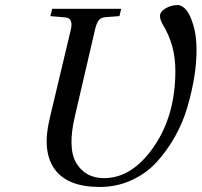

<svg xmlns="http://www.w3.org/2000/svg" viewBox="-20 -727 800 762"><path d="M177 -256 261 -609Q272 -655 239 -658L180 -663L187 -692H461L454 -663L399 -659Q381 -658 372 -646.5Q363 -635 357 -609L278 -269Q247 -139 283 -79.5Q319 -20 393 -20Q504 -20 590 -144Q676 -268 676 -446Q676 -548 627 -628Q615 -648 615 -663Q615 -681 637.5 -694Q660 -707 685 -707Q701 -707 717 -690Q733 -673 746.5 -630Q760 -587 760 -528Q760 -478 751 -421.5Q742 -365 724 -303Q706 -241 674.5 -185Q643 -129 602 -84Q561 -39 502.5 -12Q444 15 376 15Q248 15 197 -55.5Q146 -126 177 -256Z"/></svg>

Font: Heuristica
Style: Italic
Weight: 400
Italic angle: -13°
Version: Version 1.0.2